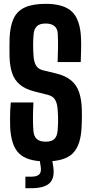

<svg xmlns="http://www.w3.org/2000/svg" viewBox="-20 -829 474 997"><path d="M217.9 9.1Q120.3 9.1 78.5 -32.7Q36.7 -74.5 32.7 -171.1Q32.2 -191.6 32.2 -212.7Q32.1 -233.9 33 -255.1Q33.8 -276.2 36 -296.8H153.6Q151.6 -257.9 151.2 -219.9Q150.8 -181.8 153.6 -148.5Q155.8 -121.2 171.1 -107.2Q186.4 -93.3 217.7 -93.3Q248.4 -93.3 262.3 -107.2Q276.3 -121.2 279 -148.5Q280.9 -168.9 281.5 -187.3Q282.1 -205.6 281.5 -224.4Q280.8 -243.1 279 -264.4Q277.3 -290.3 266.8 -309.8Q256.3 -329.2 230.9 -335.7L157.8 -354.4Q109.9 -366.7 82.5 -390.2Q55 -413.6 43 -449.3Q31 -485 29.5 -533.8Q29 -558.9 29.1 -582.6Q29.3 -606.2 29.8 -630Q32.2 -694 51 -733.4Q69.8 -772.9 110.3 -791Q150.8 -809.1 217.7 -809.1Q312.1 -809.1 354.5 -767.6Q397 -726 400.8 -629.8Q401.8 -606.5 401.2 -572.6Q400.6 -538.8 399.2 -506.8H279.2Q280.7 -543.2 281.2 -579.6Q281.6 -616 280.1 -652.3Q279.4 -679.3 263.1 -693.1Q246.8 -706.9 217.5 -706.9Q186.3 -706.9 171.8 -693.1Q157.3 -679.3 154.6 -652.3Q151.8 -623 151.9 -593.2Q152 -563.3 154.6 -533.8Q156.7 -506.5 167.5 -488.2Q178.4 -469.9 205.3 -463.5L269.7 -448Q320.7 -435.8 349.4 -411.4Q378.2 -387.1 390.6 -350.4Q403 -313.8 404.7 -264.4Q405.3 -247.1 405.3 -231.9Q405.3 -216.8 404.9 -202Q404.5 -187.3 403.8 -171.1Q400 -74.5 357.9 -32.7Q315.8 9.1 217.9 9.1ZM111.8 148.3V88.4H142.7Q171.7 88.4 183.6 76.6Q195.6 64.7 191.6 37.7L184.4 -8.1H249.6L256.7 37.7Q265 96 237.3 122.2Q209.6 148.3 142.7 148.3Z"/></svg>

Font: Big Shoulders Thin
Style: Regular
Weight: 100
Designer: Patric King
Foundry: XO Type Co
Version: Version 2.002